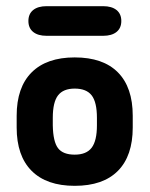

<svg xmlns="http://www.w3.org/2000/svg" viewBox="-20 -591 485 622"><path d="M34 -216V-178Q34 -86 82.5 -37.5Q131 11 222 11Q314 11 362 -37.5Q410 -86 410 -178V-216Q410 -308 362 -356.5Q314 -405 222 -405Q131 -405 82.5 -356.5Q34 -308 34 -216ZM294 -209V-185Q294 -135 277 -112.5Q260 -90 222 -90Q184 -90 168 -111Q152 -132 151 -185V-209Q151 -260 168 -282Q185 -304 222 -304Q260 -304 277 -282Q294 -260 294 -209ZM131 -571Q103 -571 87.5 -558.5Q72 -546 72 -523Q72 -500 87.5 -487.5Q103 -475 131 -475H314Q342 -475 357.5 -487.5Q373 -500 373 -523Q373 -546 357.5 -558.5Q342 -571 314 -571Z"/></svg>

Font: Beiruti
Style: Bold
Weight: 700
Designer: Arlette Boutros
Foundry: Boutros
Version: Version 1.41